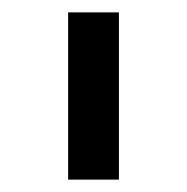

<svg xmlns="http://www.w3.org/2000/svg" viewBox="-20 -750 302 310"><path d="M90 -460V-730H172V-460Z"/></svg>

Font: SVN-Sora Variable
Style: Regular
Weight: 400
Designer: Jonathan Barnbrook, Julián Moncada
Foundry: Barnbrook Fonts
Version: Version 2.000 - Viet hoa boi STYLEno.1 Fonts